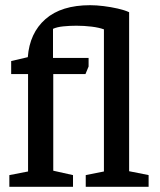

<svg xmlns="http://www.w3.org/2000/svg" viewBox="-20 -719 614 739"><path d="M16 0V-45L88 -59V-434H23V-484L87 -499Q94 -592 155 -645.5Q216 -699 327 -699Q351 -699 379 -695.5Q407 -692 433.5 -686Q460 -680 477 -672V-60L552 -45V0H310V-45L380 -59V-606Q361 -613 332.5 -616.5Q304 -620 274 -620Q248 -620 223.5 -617.5Q199 -615 184 -608V-496H321V-463L309 -434H185V-62L261 -45V0Z"/></svg>

Font: Faustina Medium
Style: Regular
Weight: 500
Designer: Alfonso Garcia
Foundry: http://www.omnibus-type.com
Version: Version 1.200